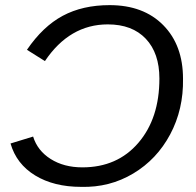

<svg xmlns="http://www.w3.org/2000/svg" viewBox="-20 -718 762 748"><path d="M155 -480 85 -524Q147 -615 224.5 -656.5Q302 -698 407 -698Q539 -698 616 -620Q693 -542 693 -411Q695 -292 643 -194.5Q591 -97 499 -42Q407 13 296 10Q190 10 117 -34.5Q44 -79 21 -159L109 -186Q126 -131 177.5 -98.5Q229 -66 301 -66Q437 -66 519 -161.5Q601 -257 601 -412Q601 -511 548 -567Q495 -623 400 -623Q251 -623 155 -480Z"/></svg>

Font: Libra Sans
Style: Italic
Weight: 400
Italic angle: -12°
Foundry: Context Ltd
Version: Version 1.002